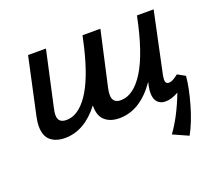

<svg xmlns="http://www.w3.org/2000/svg" viewBox="-107 -560 1004 898"><g transform="rotate(-20 395.5 -111.5)"><path d="M773 -74Q768 -16 745.5 62.5Q723 141 693 195L617 161Q668 91 708 -14Q673 6 643 6Q618 6 603.5 -9.5Q589 -25 589 -55Q589 -69 592 -85L597 -108Q518 6 414 6Q369 6 342 -17.5Q315 -41 316 -93Q240 6 143 6Q99 6 72 -16Q45 -38 45 -87Q45 -109 51 -136L112 -418H201L141 -145Q136 -123 136 -111Q136 -90 146.5 -80.5Q157 -71 178 -71Q236 -71 285.5 -142.5Q335 -214 370 -360L383 -418H472L411 -145Q407 -128 407 -112Q407 -71 448 -71Q512 -71 565 -156Q618 -241 654 -418H737L672 -111Q670 -97 670 -92Q670 -71 688 -71Q705 -71 735 -95Z"/></g></svg>

Font: Ysabeau Semibold
Style: Italic
Weight: 600
Italic angle: -12°
Designer: Christian Thalmann (Catharsis Fonts)
Version: Version 0.003